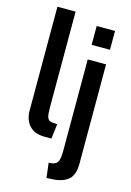

<svg xmlns="http://www.w3.org/2000/svg" viewBox="-145 -820 772 1132"><g transform="rotate(15 241.5 -254.0)"><path d="M59 -116V-750H170V-168Q170 -126 175 -108.5Q180 -91 193 -86Q206 -81 237 -81L226 10H186Q122 10 90.5 -25.5Q59 -61 59 -116ZM312 -700H424V-585H312ZM247 152Q286 151 299 133Q312 115 312 65V-496H424V110Q424 180 390 208.5Q356 237 294 240L258 242Z"/></g></svg>

Font: Cabin SemiBold
Style: Regular
Weight: 600
Designer: Pablo Impallari
Foundry: Pablo Impallari. http://www.impallari.com Igino Marini. http://www.ikern.com
Version: Version 2.001